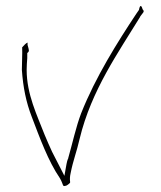

<svg xmlns="http://www.w3.org/2000/svg" viewBox="-20 -593 539 641"><path d="M53 -360C57 -302 67 -252 86 -203C113 -132 141 -55 180 2C194 26 186 32 203 26C211 21 214 17 214 17V13C213 6 213 -3 216 -16C224 -57 236 -86 246 -130C285 -292 376 -419 448 -537V-538L458 -551C461 -555 460 -558 456 -562C452 -577 447 -577 444 -560L435 -547C372 -452 299 -336 251 -215C234 -171 221 -111 208 -66V-65C205 -59 203 -51 202 -45L195 -6L154 -86C146 -104 137 -123 129 -143C104 -208 69 -278 69 -360C69 -373 70 -385 71 -399V-416C79 -422 77 -425 72 -443V-451C67 -449 60 -442 54 -435C55 -412 53 -385 53 -360Z"/></svg>

Font: Stray Cat
Style: ExLtExt
Weight: 200
Version: Version 1.0